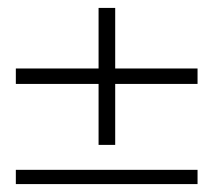

<svg xmlns="http://www.w3.org/2000/svg" viewBox="-20 -465 540 485"><path d="M20 0V-36H479V0ZM229 -99V-445H271V-99ZM20 -253V-292H479V-253Z"/></svg>

Font: DM Sans 17pt ExtraLight
Style: Regular
Weight: 250
Version: Version 4.004;gftools[0.9.30]